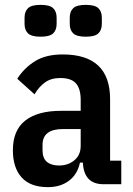

<svg xmlns="http://www.w3.org/2000/svg" viewBox="-20 -758 547 790"><path d="M406 0Q325 0 321 -89H309Q299 -41 264 -14.5Q229 12 177 12Q105 12 69 -28Q33 -68 33 -140Q33 -222 84 -262Q135 -302 231 -302H312V-347Q312 -393 292.5 -415Q273 -437 228 -437Q191 -437 166 -419.5Q141 -402 122 -370L51 -434Q80 -479 124.5 -506.5Q169 -534 238 -534Q433 -534 433 -350V-97H479V0ZM223 -77Q260 -77 286 -98.5Q312 -120 312 -158V-227H239Q155 -227 155 -162V-140Q155 -107 173 -92Q191 -77 223 -77ZM147 -607Q110 -607 95.5 -620.5Q81 -634 81 -660V-685Q81 -711 95.5 -724.5Q110 -738 147 -738Q184 -738 198.5 -724.5Q213 -711 213 -685V-660Q213 -634 198.5 -620.5Q184 -607 147 -607ZM333 -607Q296 -607 281.5 -620.5Q267 -634 267 -660V-685Q267 -711 281.5 -724.5Q296 -738 333 -738Q370 -738 384.5 -724.5Q399 -711 399 -685V-660Q399 -634 384.5 -620.5Q370 -607 333 -607Z"/></svg>

Font: IBM Plex Sans Condensed SemiBold
Style: Regular
Weight: 600
Width: 3
Designer: Mike Abbink, Paul van der Laan, Pieter van Rosmalen
Foundry: Bold Monday
Version: Version 1.3